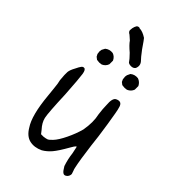

<svg xmlns="http://www.w3.org/2000/svg" viewBox="-238 -878 966 966"><g transform="rotate(45 245.0 -395.0)"><path d="M425.8 -64.5Q427.7 -54.7 430.7 -48.8Q436.5 -33.2 436.5 -31.2Q436.5 -15.6 424.8 -6.3Q413.1 2.9 403.3 -4.9Q395.5 -9.8 381.8 -33.2Q369.1 -71.3 365.2 -107.4Q361.3 -124 360.4 -129.9Q359.4 -135.7 357.9 -142.1Q356.4 -148.4 353 -144.5Q349.6 -140.6 346.2 -136.2Q342.8 -131.8 335.9 -119.1Q306.6 -67.4 287.6 -44.9Q268.6 -22.5 245.1 -8.8Q208 8.8 174.8 1Q142.6 -6.8 120.1 -44.9Q85 -96.7 73.2 -224.6Q72.3 -228.5 68.8 -267.6Q65.4 -306.6 60.5 -323.2Q56.6 -363.3 58.1 -378.9Q59.6 -394.5 73.2 -418.9Q82 -437.5 88.4 -445.8Q94.7 -454.1 102.5 -453.1Q114.3 -453.1 118.7 -426.3Q123 -399.4 129.9 -291Q134.8 -163.1 141.1 -135.3Q147.5 -107.4 171.9 -81.1L185.5 -63.5H203.1Q218.8 -65.4 226.6 -68.4Q234.4 -71.3 249 -86.9Q267.6 -106.4 288.1 -148.9Q308.6 -191.4 319.3 -231.4Q330.1 -292 319.3 -338.9Q314.5 -375 314.5 -399.4Q310.5 -446.3 328.1 -455.1Q360.4 -470.7 368.2 -434.6Q373 -421.9 386.2 -336.9Q399.4 -252 404.3 -201.2Q416 -108.4 425.8 -64.5ZM107.4 -537.1 100.6 -549.8 98.6 -567.4 100.6 -579.1 109.4 -595.7Q127 -610.4 151.4 -607.4Q170.9 -600.6 179.7 -581.1V-555.7Q172.9 -536.1 153.3 -527.3L137.7 -525.4L120.1 -527.3ZM287.1 -537.1 281.2 -549.8 279.3 -567.4 281.2 -579.1 289.1 -595.7Q306.6 -610.4 331.1 -607.4Q350.6 -600.6 360.4 -581.1V-555.7Q353.5 -536.1 333 -527.3L318.4 -525.4L299.8 -527.3ZM209 -772.5Q213.9 -767.6 243.2 -724.6Q270.5 -688.5 278.3 -681.6Q297.9 -662.1 287.1 -636.7Q279.3 -625 261.7 -625.5Q244.1 -626 239.3 -636.7Q236.3 -642.6 210.9 -668.9Q179.7 -695.3 168 -712.9Q165 -714.8 154.8 -724.6Q144.5 -734.4 139.6 -736.3Q129.9 -744.1 131.8 -753.9Q131.8 -764.6 136.2 -776.9Q140.6 -789.1 146.5 -791Q155.3 -794.9 159.2 -791Q180.7 -791 209 -772.5Z"/></g></svg>

Font: JasonHandwriting1
Style: Regular
Weight: 400
Version: Version 1.48.20